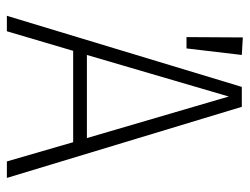

<svg xmlns="http://www.w3.org/2000/svg" viewBox="-104 -623 727 559"><g transform="rotate(90 259.5 -343.5)"><path d="M450 0 394 -193H128L71 0H26L233 -684H291L498 0ZM140 -233H382L261 -646ZM89 -687 140 -684 121 -523H88Z"/></g></svg>

Font: Fira Sans Condensed ExtraLight
Style: Regular
Weight: 275
Width: 3
Designer: Carrois Corporate & Edenspiekermann AG
Foundry: Carrois Corporate GbR & Edenspiekermann AG
Version: Version 4.203